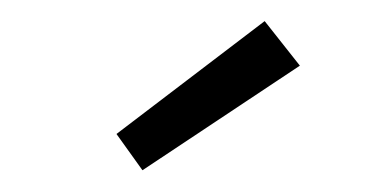

<svg xmlns="http://www.w3.org/2000/svg" viewBox="-20 -723 365 181"><path d="M262.7 -661.1 229.5 -703.1 89.8 -596.7 114.3 -562.5Z"/></svg>

Font: Yaldevi Colombo Light
Style: Regular
Weight: 300
Designer: Sol Matas, Denzil Rajitha, Kosala Senevirathne and Pathum Egodawatta
Foundry: Mooniak
Version: Version 1.020 ; ttfautohint (v1.6)